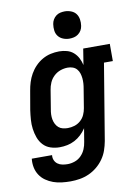

<svg xmlns="http://www.w3.org/2000/svg" viewBox="-103 -828 806 1109"><g transform="rotate(-10 300.0 -273.5)"><path d="M220 213Q194 213 168 210Q142 207 118.5 198.5Q95 190 75 176Q55 162 41.5 141.5Q28 121 23 96Q18 71 21 45H140Q138 61 144 75Q150 89 162 97.5Q174 106 189 109Q204 112 220 112Q241 112 262.5 104.5Q284 97 300 80.5Q316 64 324.5 43.5Q333 23 336 2L349 -76Q336 -56 318.5 -39.5Q301 -23 280 -12Q259 -1 236.5 3.5Q214 8 192 8Q164 8 138.5 -0.5Q113 -9 95.5 -28Q78 -47 69 -72Q60 -97 56.5 -123.5Q53 -150 55 -177.5Q57 -205 61 -233L80 -343Q84 -368 91.5 -392Q99 -416 112 -439Q125 -462 144 -481.5Q163 -501 186 -514Q209 -527 234 -532.5Q259 -538 284 -538Q307 -538 329 -532Q351 -526 367.5 -511.5Q384 -497 394 -477.5Q404 -458 409 -436L424 -530H580V-429H528L454 18Q449 45 440 71Q431 97 414.5 120.5Q398 144 375.5 162.5Q353 181 327 192.5Q301 204 273.5 208.5Q246 213 220 213ZM257 -93Q277 -93 296.5 -99Q316 -105 332 -119Q348 -133 356.5 -152Q365 -171 368 -190L386 -300Q389 -316 390 -331.5Q391 -347 389.5 -362Q388 -377 383.5 -391Q379 -405 369.5 -416Q360 -427 346 -432Q332 -437 317 -437Q295 -437 273.5 -429.5Q252 -422 235 -406Q218 -390 209 -369Q200 -348 197 -327L179 -217Q176 -202 175.5 -187Q175 -172 177.5 -158Q180 -144 186.5 -131Q193 -118 203.5 -109Q214 -100 228 -96.5Q242 -93 257 -93ZM356 -600Q337 -600 319.5 -607Q302 -614 291 -628Q280 -642 277.5 -661Q275 -680 278 -699Q280 -713 287 -725Q294 -737 305 -745.5Q316 -754 329.5 -757Q343 -760 356 -760Q375 -760 393 -753Q411 -746 421.5 -732Q432 -718 435 -699Q438 -680 435 -661Q433 -647 426 -635Q419 -623 407.5 -614.5Q396 -606 382.5 -603Q369 -600 356 -600Z"/></g></svg>

Font: Iosevka Slab Extended Oblique
Style: Bold
Weight: 700
Width: 7
Italic angle: -9°
Monospace: yes
Designer: Belleve Invis
Foundry: Belleve Invis
Version: Version 11.1.1; ttfautohint (v1.8.3)